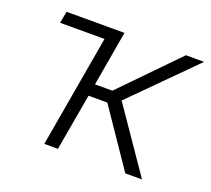

<svg xmlns="http://www.w3.org/2000/svg" viewBox="-96 -649 845 770"><g transform="rotate(20 326.0 -264.0)"><path d="M342.8 -242.2H262.7L220.2 0H162.1L245.1 -478H55.7L64.5 -528.3H312L271.5 -293.9H345.7L574.2 -528.3H651.9L394 -269.5L579.1 0H507.8Z"/></g></svg>

Font: RobotoInd Light
Style: Italic
Weight: 300
Italic angle: -12°
Designer: Google
Version: Version 2.001151; 2014